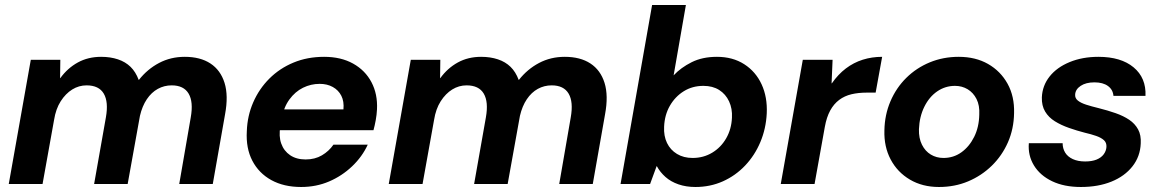

<svg xmlns="http://www.w3.org/2000/svg" viewBox="-20 -735 4634 767"><path d="M15 0 103 -496H221L220 -423H221Q250 -463 291 -485.5Q332 -508 384 -508Q421 -508 451 -498Q481 -488 501.5 -468Q522 -448 534 -416H535Q569 -459 615.5 -483.5Q662 -508 718 -508Q780 -508 820.5 -481.5Q861 -455 877 -404Q893 -353 879 -278L830 0H696L742 -266Q753 -328 733.5 -361Q714 -394 666 -394Q636 -394 610.5 -380Q585 -366 566.5 -338.5Q548 -311 539 -272L490 0H356L403 -266Q414 -328 394.5 -361Q375 -394 326 -394Q295 -394 268.5 -377.5Q242 -361 222.5 -330.5Q203 -300 196 -256L150 0Z M1183 12Q1114 12 1064 -15.5Q1014 -43 988 -93Q962 -143 966 -211Q968 -272 991.5 -326Q1015 -380 1056 -421Q1097 -462 1152.5 -485Q1208 -508 1275 -508Q1342 -508 1390.5 -481Q1439 -454 1464 -406.5Q1489 -359 1486 -298Q1485 -277 1481 -255Q1477 -233 1472 -215H1061L1075 -298H1352Q1355 -330 1343.5 -352.5Q1332 -375 1309.5 -387.5Q1287 -400 1257 -400Q1222 -400 1190.5 -384.5Q1159 -369 1136 -337.5Q1113 -306 1105 -259L1100 -230Q1093 -191 1103.5 -161.5Q1114 -132 1139 -115Q1164 -98 1201 -98Q1238 -98 1266 -114.5Q1294 -131 1312 -157H1449Q1427 -109 1386.5 -70.5Q1346 -32 1294.5 -10Q1243 12 1183 12Z M1533 0 1621 -496H1739L1738 -423H1739Q1768 -463 1809 -485.5Q1850 -508 1902 -508Q1939 -508 1969 -498Q1999 -488 2019.5 -468Q2040 -448 2052 -416H2053Q2087 -459 2133.5 -483.5Q2180 -508 2236 -508Q2298 -508 2338.5 -481.5Q2379 -455 2395 -404Q2411 -353 2397 -278L2348 0H2214L2260 -266Q2271 -328 2251.5 -361Q2232 -394 2184 -394Q2154 -394 2128.5 -380Q2103 -366 2084.5 -338.5Q2066 -311 2057 -272L2008 0H1874L1921 -266Q1932 -328 1912.5 -361Q1893 -394 1844 -394Q1813 -394 1786.5 -377.5Q1760 -361 1740.5 -330.5Q1721 -300 1714 -256L1668 0Z M2758 12Q2721 12 2690.5 1.5Q2660 -9 2638.5 -28Q2617 -47 2604 -71H2603L2577 0H2459L2585 -715H2720L2671 -434Q2700 -465 2743 -486.5Q2786 -508 2844 -508Q2907 -508 2953 -478.5Q2999 -449 3022.5 -398Q3046 -347 3043 -282Q3040 -221 3017.5 -167.5Q2995 -114 2956.5 -73.5Q2918 -33 2867.5 -10.5Q2817 12 2758 12ZM2747 -104Q2790 -104 2825 -125Q2860 -146 2881 -182.5Q2902 -219 2904 -265Q2906 -301 2892.5 -330Q2879 -359 2853 -375.5Q2827 -392 2790 -392Q2746 -392 2711.5 -370.5Q2677 -349 2656 -312.5Q2635 -276 2633 -229Q2631 -192 2644.5 -164Q2658 -136 2684.5 -120Q2711 -104 2747 -104Z M3099 0 3187 -496H3306L3302 -402H3303Q3328 -438 3359 -461.5Q3390 -485 3426.5 -496.5Q3463 -508 3504 -508L3478 -365H3442Q3409 -365 3381.5 -358.5Q3354 -352 3332.5 -336Q3311 -320 3296.5 -293.5Q3282 -267 3275 -228L3234 0Z M3731 12Q3665 12 3615 -17.5Q3565 -47 3538 -98Q3511 -149 3513 -214Q3514 -276 3537 -330Q3560 -384 3600.5 -424Q3641 -464 3694.5 -486Q3748 -508 3810 -508Q3877 -508 3927 -479.5Q3977 -451 4005 -400.5Q4033 -350 4031 -283Q4030 -220 4006.5 -166.5Q3983 -113 3942 -73Q3901 -33 3847.5 -10.5Q3794 12 3731 12ZM3749 -104Q3789 -104 3820.5 -126.5Q3852 -149 3871.5 -188Q3891 -227 3892 -277Q3894 -314 3881 -339.5Q3868 -365 3845.5 -378.5Q3823 -392 3795 -392Q3756 -392 3724 -370Q3692 -348 3672.5 -308.5Q3653 -269 3651 -219Q3650 -183 3663 -157Q3676 -131 3698.5 -117.5Q3721 -104 3749 -104Z M4298 12Q4231 12 4183 -11Q4135 -34 4110.5 -74Q4086 -114 4090 -163H4225Q4225 -142 4235 -125.5Q4245 -109 4265.5 -99.5Q4286 -90 4315 -90Q4342 -90 4360.5 -97.5Q4379 -105 4389 -118.5Q4399 -132 4400 -148Q4401 -165 4390 -175Q4379 -185 4359 -192Q4339 -199 4313 -205Q4282 -213 4250.5 -224Q4219 -235 4194 -250.5Q4169 -266 4155 -289.5Q4141 -313 4142 -346Q4144 -393 4173 -429.5Q4202 -466 4253 -487Q4304 -508 4368 -508Q4458 -508 4508.5 -466Q4559 -424 4556 -352H4428Q4426 -377 4406 -391.5Q4386 -406 4352 -406Q4318 -406 4297 -392Q4276 -378 4275 -357Q4274 -343 4285.5 -333.5Q4297 -324 4318.5 -317Q4340 -310 4369 -303Q4405 -294 4436.5 -283Q4468 -272 4491 -256.5Q4514 -241 4526.5 -218Q4539 -195 4537 -162Q4535 -110 4504 -70.5Q4473 -31 4420 -9.5Q4367 12 4298 12Z"/></svg>

Font: DM Sans 28pt
Style: Bold Italic
Weight: 700
Italic angle: -10°
Version: Version 4.004;gftools[0.9.30]